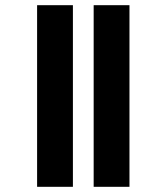

<svg xmlns="http://www.w3.org/2000/svg" viewBox="-20 -688 642 740"><path d="M261 -668V32H123V-668ZM479 -668V32H341V-668Z"/></svg>

Font: Teko Light SemiBold
Style: Regular
Weight: 600
Version: Version 2.000;gftools[0.9.28.dev9+g7d2139d.d20230707]